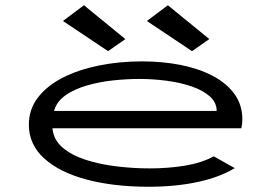

<svg xmlns="http://www.w3.org/2000/svg" viewBox="-20 -702 1040 732"><path d="M547 10Q413 10 310 -17.5Q207 -45 148.5 -98Q90 -151 90 -227Q90 -285 124.5 -330Q159 -375 218.5 -405.5Q278 -436 356 -452Q434 -468 521 -468Q599 -468 668 -454.5Q737 -441 790.5 -413Q844 -385 874 -343.5Q904 -302 904 -246Q904 -238 903 -229.5Q902 -221 900 -213H180Q184 -169 218.5 -139.5Q253 -110 307.5 -92.5Q362 -75 426 -67.5Q490 -60 551 -60Q622 -60 685.5 -70.5Q749 -81 795 -106L875 -61Q817 -26 733 -8Q649 10 547 10ZM186 -279H806Q806 -311 780.5 -334Q755 -357 712 -372Q669 -387 616.5 -394Q564 -401 511 -401Q464 -401 411.5 -395.5Q359 -390 311 -376Q263 -362 229.5 -338.5Q196 -315 186 -279ZM392 -507 220 -622 300 -682 458 -553ZM712 -507 540 -622 620 -682 778 -553Z"/></svg>

Font: Inconsolata UltraExpanded Thin
Style: Regular
Weight: 100
Width: 9
Monospace: yes
Designer: Raph Levien, Cyreal, Brenton Simpson
Foundry: Raph Levien, Cyreal, Google
Version: Version 3.100; ttfautohint (v1.8.4.7-5d5b)